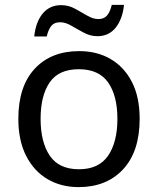

<svg xmlns="http://www.w3.org/2000/svg" viewBox="-20 -755 645 785"><path d="M551 -269Q551 -136 483.5 -63Q416 10 301 10Q230 10 174.5 -22.5Q119 -55 87 -117.5Q55 -180 55 -269Q55 -402 122 -474Q189 -546 304 -546Q377 -546 432.5 -513.5Q488 -481 519.5 -419.5Q551 -358 551 -269ZM146 -269Q146 -174 183.5 -118.5Q221 -63 303 -63Q384 -63 422 -118.5Q460 -174 460 -269Q460 -364 422 -418Q384 -472 302 -472Q220 -472 183 -418Q146 -364 146 -269ZM120 -606Q126 -665 154.5 -699.5Q183 -734 230 -734Q260 -734 286.5 -719.5Q313 -705 337 -691Q361 -677 382 -677Q405 -677 417.5 -691.5Q430 -706 437 -735H487Q481 -677 453 -642Q425 -607 378 -607Q350 -607 323.5 -621Q297 -635 272.5 -649.5Q248 -664 226 -664Q202 -664 190 -649.5Q178 -635 171 -606Z"/></svg>

Font: Noto Sans Kaithi
Style: Regular
Weight: 400
Designer: Monotype Design Team
Foundry: Monotype Imaging Inc.
Version: Version 2.005; ttfautohint (v1.8.4.7-5d5b)